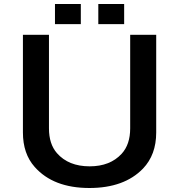

<svg xmlns="http://www.w3.org/2000/svg" viewBox="-20 -900 900 965"><path d="M256.3 -879.9H386.2V-778.8H256.3ZM474.1 -879.9H604V-778.8H474.1ZM95.2 -725.1H226.1V-254.9Q226.1 -176.3 266.1 -130.4Q324.2 -64 430.7 -64Q533.2 -64 591.3 -127Q634.3 -173.8 634.3 -254.9V-725.1H765.1V-233.9Q765.1 -122.1 698.7 -52.7Q604.5 44.9 429.2 44.9Q248 44.9 154.3 -61Q95.2 -127.4 95.2 -233.9Z"/></svg>

Font: FORM UDPGothic
Style: Bold
Weight: 700
Foundry: Pronama LLC
Version: Version 1.051